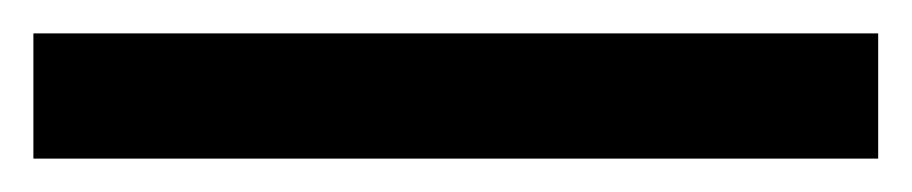

<svg xmlns="http://www.w3.org/2000/svg" viewBox="-23 -855 546 115"><path d="M503 -760H-3V-835H503Z"/></svg>

Font: Noto Sans Arabic Med
Style: Regular
Weight: 500
Designer: Monotype Design Team, Nadine Chahine, Nizar Qandah and Khaled Hosny
Foundry: Monotype Imaging Inc.
Version: Version 2.012; ttfautohint (v1.8.4.7-5d5b)